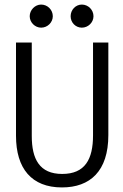

<svg xmlns="http://www.w3.org/2000/svg" viewBox="-20 -809 540 840"><path d="M160 -688C188 -688 211 -711 211 -738C211 -766 188 -789 160 -789C133 -789 110 -765 110 -738C110 -711 133 -688 160 -688ZM338 -688C366 -688 389 -711 389 -738C389 -766 366 -789 338 -789C311 -789 289 -766 289 -738C289 -710 311 -688 338 -688ZM251 11C374 11 454 -60 454 -218V-623H387V-217C387 -112 352 -48 252 -48C153 -48 119 -113 119 -214V-623H50V-215C50 -72 118 11 251 11Z"/></svg>

Font: Inconsolata
Style: Regular
Weight: 400
Monospace: yes
Designer: Raph Levien, Cyreal, Brenton Simpson
Foundry: Raph Levien, Cyreal, Google
Version: Version 3.100